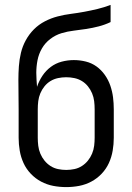

<svg xmlns="http://www.w3.org/2000/svg" viewBox="-20 -755 540 783"><path d="M250 8Q223 8 197 3Q171 -2 147.5 -14.5Q124 -27 105.5 -46.5Q87 -66 76 -90Q65 -114 60.5 -140.5Q56 -167 56 -193V-309Q56 -339 55.5 -369.5Q55 -400 55 -430Q55 -457 57 -485Q59 -513 65.5 -540Q72 -567 85.5 -591.5Q99 -616 118.5 -635.5Q138 -655 163 -668Q188 -681 215 -688Q242 -695 269.5 -698.5Q297 -702 324 -707Q351 -712 378 -718.5Q405 -725 431 -735V-665Q408 -654 383 -647.5Q358 -641 332.5 -637Q307 -633 281 -630Q255 -627 230.5 -619.5Q206 -612 185 -596Q164 -580 151 -557.5Q138 -535 133 -509.5Q128 -484 128 -458Q128 -444 129 -429.5Q130 -415 131 -401Q139 -425 153 -446Q167 -467 187 -482Q207 -497 231.5 -503.5Q256 -510 281 -510Q306 -510 330 -504Q354 -498 373.5 -484Q393 -470 407.5 -449.5Q422 -429 430 -405.5Q438 -382 441 -358Q444 -334 444 -309V-193Q444 -167 439.5 -140.5Q435 -114 424 -90Q413 -66 394.5 -46.5Q376 -27 352.5 -14.5Q329 -2 303 3Q277 8 250 8ZM250 -62Q267 -62 283.5 -65.5Q300 -69 314 -78Q328 -87 338.5 -100Q349 -113 355.5 -128.5Q362 -144 364 -160.5Q366 -177 366 -193V-309Q366 -326 364 -342.5Q362 -359 355.5 -374.5Q349 -390 338.5 -403Q328 -416 314 -424.5Q300 -433 283.5 -436.5Q267 -440 250 -440Q233 -440 216.5 -436.5Q200 -433 186 -424.5Q172 -416 161.5 -403Q151 -390 144.5 -374.5Q138 -359 136 -342.5Q134 -326 134 -309V-193Q134 -177 136 -160.5Q138 -144 144.5 -128.5Q151 -113 161.5 -100Q172 -87 186 -78Q200 -69 216.5 -65.5Q233 -62 250 -62Z"/></svg>

Font: Iosevka Custom
Style: Regular
Weight: 400
Monospace: yes
Designer: Belleve Invis
Foundry: Belleve Invis
Version: Version 32.5.0; ttfautohint (v1.8.4)